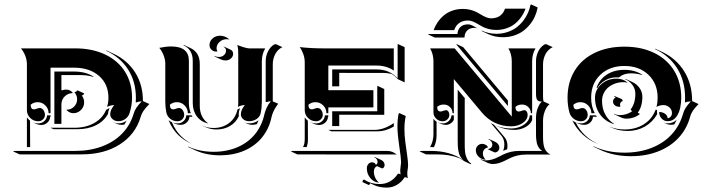

<svg xmlns="http://www.w3.org/2000/svg" viewBox="-20 -689 3200 874"><path d="M39.1 0 46.9 -2H322.3Q389.6 -2 444.6 -22.6Q499.5 -43.2 536.1 -81.1Q572.8 -118.9 588.1 -170.7Q592.8 -186.5 601.7 -199.6Q610.6 -212.6 625.2 -227.5Q610.8 -227.1 600.8 -223.1L597.9 -222.2L598.1 -225.1Q598.6 -232.4 598.6 -244.1Q598.6 -317.6 562.6 -373.4Q526.6 -429.2 461.9 -458.5L465.3 -459L495.6 -445.1Q559.6 -415.3 595.1 -359.4Q630.6 -303.5 630.6 -230V-229L659.9 -215.6Q643.8 -199.5 634.3 -186Q624.8 -172.6 620.1 -156Q596.4 -77.1 525.4 -31.7Q454.3 13.7 352.5 13.7H69.3ZM75.4 -468.8H322.3Q399.9 -468.8 458.6 -440.9Q517.3 -413.1 549.2 -362.2Q581.1 -311.3 581.1 -244.1Q581.1 -208.7 569.6 -173.8Q564.2 -157.2 550 -147.2Q535.9 -137.2 518.8 -137.2Q503.4 -137.2 492.6 -146.4Q481.7 -155.5 481.7 -168.5Q481.7 -179.7 486.3 -189.6Q491 -199.5 499.8 -210.7Q492.2 -210.7 483 -208.3Q473.9 -205.8 467.3 -202.4Q473.6 -220.7 473.6 -244.1Q473.6 -306.2 430.7 -343.5Q387.7 -380.9 317.4 -380.9H210V-173.8H201.2Q201.2 -194.3 186.5 -209.1Q171.9 -223.9 151.4 -223.9Q133.3 -223.9 119.4 -212.2Q119.4 -191.4 134.5 -191.2Q139.6 -191.2 147.3 -194.2Q155 -197.3 160.2 -197.3Q171.6 -197.3 178.1 -187.3Q184.6 -177.2 184.6 -166.3Q184.6 -154.1 175.7 -145.5Q166.7 -137 154.3 -137Q132.8 -137 117.7 -151.9Q102.5 -166.7 102.5 -187.7V-395.5Q102.5 -434.8 75.4 -468.8ZM102.5 -19.5V-154.8Q108.4 -146 116.7 -139.6L117.2 -19.5ZM127.9 -132.8Q140.4 -127.2 154.3 -127.2Q170.2 -127.2 181.8 -137.8Q193.4 -148.4 194.3 -164.1H210V-157.5H208.5Q207.5 -141.8 195.8 -131Q184.1 -120.1 168 -120.1Q155 -120.1 142.1 -126.2ZM210 -107.4H317.4Q370.8 -107.4 408.9 -128.9Q447 -150.4 463.1 -189Q468.8 -191.9 471.9 -193.6Q474.6 -195.1 478.8 -196.8Q472.4 -183.8 471.9 -171.1Q453.9 -137.7 417.5 -119.3Q381.1 -100.8 331.5 -100.8H224.1ZM227.5 -125V-363.3H317.4Q370.8 -363.3 406.7 -339.6L404.3 -338.9Q378.7 -347.2 347.4 -347.2L259.5 -347.4V-279.3L262.2 -277.8Q271.5 -281.2 281.2 -281.2Q290.5 -281.2 298.6 -277.1Q306.6 -272.9 311.8 -265.6L309.6 -265.1Q289.8 -264.4 275.6 -251.2Q261.5 -238 259.8 -218.8L259.5 -211.9V-125ZM283.2 -187.5V-189.5Q303 -189.5 317 -203.5Q331.1 -217.5 331.1 -237.3Q331.1 -246.6 328.1 -253.9Q325.2 -261.2 318.8 -269.5Q323.2 -270 325.7 -271.4Q328.1 -272.7 330.3 -276.1L333.3 -277.6L363.3 -263.7Q361.3 -259 358.9 -257.1Q356.4 -255.1 352.3 -254.2Q363 -240.5 363 -223.1Q363 -202.6 348.5 -188.2Q334 -173.8 313.5 -173.8Q297.4 -173.8 283.2 -187.5ZM496.6 -132.1V-132.3Q507.1 -127.4 518.8 -127.4Q540 -127.4 556.9 -140.1Q552.5 -131.6 546.1 -122.1Q539.6 -120.6 533 -120.8Q521.2 -120.8 510.7 -125.7Z M705.1 -471.2Q735.8 -477.5 759.3 -477.5Q839.8 -477.5 839.8 -412.1V-220.7Q839.8 -194.3 848.6 -173.8H835Q835 -194.3 820.3 -209.1Q805.7 -223.9 785.2 -223.9Q767.1 -223.9 753.2 -212.2Q753.2 -191.4 768.3 -191.2Q773.4 -191.2 781.1 -194.2Q788.8 -197.3 793.9 -197.3Q805.4 -197.3 811.9 -187.3Q818.4 -177.2 818.4 -166.3Q818.4 -154.1 809.4 -145.5Q800.5 -137 788.1 -137Q769.3 -137 754.9 -148.4Q740.5 -159.9 737.1 -177.5Q732.4 -200.7 732.4 -225.6V-400.4Q732.4 -416.7 725.1 -436.3Q717.8 -455.8 705.1 -471.2ZM747.3 -142.1Q754.4 -136.2 762.7 -132.3Q770.5 -113.3 781.7 -96.7Q808.6 -56.9 852.5 -34.4Q798.8 -57.1 767.6 -103.3Q755.4 -121.3 747.3 -142.1ZM766.4 -130.9Q776.9 -127.2 788.1 -127.2Q804 -127.2 815.6 -137.8Q827.1 -148.4 828.1 -164.1H852.5Q854.5 -160.4 856.2 -157.5H842.3Q841.3 -141.8 829.7 -131.2Q818.1 -120.6 802.2 -120.6Q788.8 -120.6 776.9 -125.7ZM814.7 -483.2 817.1 -484.4 847.2 -470.2Q889.4 -450.4 889.4 -397.9V-206.8Q889.4 -181.6 898.7 -161.7Q908 -141.8 925 -129.4L927.7 -126.7Q895.3 -134 876.3 -159.1Q857.4 -184.1 857.4 -220.7V-412.1Q857.4 -464.1 814.7 -483.2ZM836.2 -20 836.9 -22Q887.9 2 952.1 2Q1012.7 2 1061.5 -19.2Q1110.4 -40.3 1141.6 -79.2Q1172.9 -118.2 1184.1 -170.9Q1186.5 -182.1 1194 -198.6Q1201.4 -215.1 1212.4 -227.5Q1210.9 -227.8 1210 -228Q1206.3 -228 1201.2 -226.3Q1196 -224.6 1189.5 -224.6V-410.2Q1189.5 -433.6 1199.5 -454.3Q1209.5 -475.1 1227.5 -486.3L1235.4 -488.3L1265.4 -474.4Q1253.9 -469 1245.2 -460Q1236.6 -450.9 1231.6 -440.2Q1226.6 -429.4 1224.1 -418.6Q1221.7 -407.7 1221.7 -396.5V-227.5L1246.3 -217L1238 -204.8Q1230 -193.6 1224 -179.8Q1218 -166 1216.1 -156.2Q1205.1 -103.3 1173.3 -64Q1141.6 -24.7 1092.4 -3.4Q1043.2 17.8 982.2 18.1Q917.7 18.1 866.2 -6.1ZM900.9 -116.9 901.1 -117.2Q924.3 -106.4 952.1 -106.4Q993.4 -106.4 1022.8 -128.9Q1052.2 -151.4 1061 -190.2Q1067.6 -194.6 1073.2 -196.3Q1066.4 -182.4 1066.7 -168.5Q1066.7 -164.3 1067.4 -160.4Q1054.2 -131.8 1027.2 -115.7Q1000.2 -99.6 965.8 -99.6Q938.7 -99.6 915 -110.6ZM933.6 -483.4Q933.6 -501.5 947.6 -513.9Q961.7 -526.4 981.4 -526.4Q1006.1 -526.4 1024.7 -508.8L1020.8 -509.8Q1016.1 -510.5 1011.5 -510.5Q992.7 -510.5 979.2 -498Q965.8 -485.6 965.8 -468.8Q965.8 -463.1 969 -456.8L970.5 -455.1Q967 -454.3 963.4 -454.3Q951.4 -454.3 942.5 -463Q933.6 -471.7 933.6 -483.4ZM956.3 -432.1 956.8 -434.1Q966.1 -429.7 976.3 -429.7Q990 -429.7 999.4 -438Q1008.8 -446.3 1008.8 -458Q1008.8 -470.7 998 -475.3L999 -477.1L1029.1 -463.1Q1034.7 -460.7 1038 -455.6Q1041.3 -450.4 1041.3 -444.3Q1041.3 -431.6 1031 -422.7Q1020.8 -413.8 1006.3 -413.8Q995.8 -413.8 986.3 -418.2ZM1060.5 -484.4Q1070.6 -479.7 1088.4 -474.2Q1106.2 -468.8 1114.3 -468.8H1187.3Q1171.9 -442.1 1171.9 -410.2V-225.6Q1171.9 -198.7 1166.7 -174.1Q1163.1 -157.2 1147.9 -147.2Q1132.8 -137.2 1113.5 -137.2Q1098.1 -137.2 1087.3 -146.4Q1076.4 -155.5 1076.4 -168.5Q1076.4 -179.7 1081.1 -189.6Q1085.7 -199.5 1094.5 -210.7Q1078.9 -210.7 1063 -202.4Q1064.5 -209.5 1064.5 -220.7V-442.4Q1064.5 -458 1063.8 -464.8Q1063.2 -471.7 1060.5 -484.4ZM1091.3 -132.3Q1101.8 -127.4 1113.5 -127.4Q1138.7 -127.4 1157 -141.6Q1153.6 -132.6 1149.2 -123.8Q1138.9 -120.8 1127.7 -120.8Q1116 -120.8 1105.5 -125.7Z M1303.7 0 1311.5 -2H1743.2Q1755.6 -2 1766.8 2.7Q1778.1 7.3 1786.1 15.6L1782.5 14.6Q1778.1 13.9 1773.2 14.2L1333.7 13.9ZM1344.2 -474.6Q1396.7 -468.8 1452.1 -468.8H1772.5V-367.7Q1739.3 -390.6 1694.3 -390.6H1474.6V-278.3H1679.7V-200.2H1474.6V-173.8H1465.8Q1465.8 -194.3 1451.2 -209.1Q1436.5 -223.9 1416 -223.9Q1397.9 -223.9 1384 -212.2Q1384 -191.4 1399.2 -191.2Q1404.3 -191.2 1412 -194.2Q1419.7 -197.3 1424.8 -197.3Q1436.3 -197.3 1442.7 -187.3Q1449.2 -177.2 1449.2 -166.3Q1449.2 -154.1 1440.3 -145.5Q1431.4 -137 1418.9 -137Q1397.5 -137 1382.3 -151.9Q1367.2 -166.7 1367.2 -187.7V-405.3Q1367.2 -424.3 1360.7 -442.7Q1354.2 -461.2 1344.2 -474.6ZM1359.4 -19.5Q1363.5 -26.9 1365.4 -35.8Q1367.2 -44.7 1367.2 -62.5V-154.8Q1373 -146 1381.3 -139.6L1381.8 -55.7Q1381.8 -35.2 1376 -19.5ZM1392.6 -132.8V-133.1Q1405 -127.2 1418.9 -127.2Q1434.8 -127.2 1446.4 -137.8Q1458 -148.4 1459 -164.1H1474.6V-157.5H1473.1Q1472.2 -141.8 1460.4 -131Q1448.7 -120.1 1432.6 -120.1Q1419.7 -120.1 1406.7 -126.2ZM1474.6 -97.7H1682.6Q1707.3 -97.7 1730.6 -106.4Q1753.9 -115.2 1772.5 -128.9Q1772.5 -121.1 1772.7 -113Q1735.4 -91.1 1696.8 -91.1H1488.8ZM1492.2 -115.2V-182.6H1697.3V-295.9L1699.2 -297.9L1729.2 -283.7V-166.5L1524.2 -166.7V-115.2ZM1492.2 -295.9V-373H1694.3Q1723.1 -373 1746.3 -363.4Q1769.5 -353.8 1790 -333V-486.3L1792 -488.3L1822 -474.4V-314L1792 -328.1Q1778.6 -342.5 1764.6 -351.6Q1746.6 -356.9 1724.4 -356.9L1524.2 -357.2V-295.9ZM1629.9 135.5Q1631.6 131.3 1637 127.9Q1666 148.7 1710 148.7Q1734.6 148.7 1755.6 136.6Q1776.6 124.5 1790 103.5Q1790.5 102.5 1791.5 102.1Q1792.5 101.6 1793.2 101.6H1793.9Q1797.9 101.6 1803.7 104.5Q1801.8 94.7 1801.8 87.9Q1801.8 83 1803.7 67.4Q1805.7 55.7 1805.7 48.1Q1805.7 31.5 1797.4 -24.4Q1789.1 -80.3 1789.1 -115.2Q1789.1 -142.3 1793.5 -167.5L1796.9 -174.8L1826.9 -160.9Q1821 -132.6 1821 -101.1Q1821 -74 1825.2 -41.6Q1829.3 -9.3 1833.5 18.4Q1837.6 46.1 1837.6 62Q1837.6 72 1835.8 82Q1834 92 1834 101.6Q1834 112.5 1836.7 122.1Q1835 120.8 1832.8 120.1Q1827.4 117.7 1824.5 117.4Q1822.3 117.4 1821.5 118.7Q1808.1 139.9 1786.7 152.5Q1765.4 165 1740.2 165Q1707.5 165 1682.9 153.6L1665.5 145.5Q1661.1 148.9 1661.1 154.3L1631.1 140.4ZM1649.9 77.1Q1649.9 65.7 1656.7 57.7Q1663.6 49.8 1673.3 49.8Q1678.7 49.8 1684.1 52.6Q1689.5 55.4 1690.7 61.3Q1694.1 60.3 1696.4 56.6Q1698.7 53 1698.7 47.9Q1698.7 40.8 1694.5 35Q1690.2 29.3 1683.1 26.4L1685.3 25.4L1715.6 39.3Q1722.4 42.5 1726.6 48.6Q1730.7 54.7 1730.7 61.8Q1730.7 68.4 1727.3 73Q1723.9 77.6 1719 77.6L1696.5 67.1Q1689.9 69.6 1685.9 76Q1681.9 82.5 1681.9 91.3Q1681.9 106 1687.6 118.8Q1693.4 131.6 1703.1 140.4L1705.1 142.6Q1681.6 140.6 1665.8 121.7Q1649.9 102.8 1649.9 77.1Z M1889.6 0 1897.5 -2H1941.9Q2027.6 -2 2088.4 38.8Q2080.1 31.2 2074.8 22.2Q2069.6 13.2 2067.3 1.3Q2064.9 -10.5 2064.2 -21.2Q2063.5 -32 2063.5 -48.8V-280.8L2096.4 -241.5L2095.5 -239.5V-34.9Q2095.5 -23.4 2095.7 -16Q2095.9 -8.5 2096.9 1.1Q2097.9 10.7 2099.9 17.6Q2101.8 24.4 2105 31.7Q2108.2 39.1 2113.3 45Q2118.4 51 2125.2 56.2L2123.3 58.8L2093.8 44.9Q2083.5 37.4 2072 31.2Q2026.9 13.9 1971.9 13.9H1919.7ZM1928.7 -532.2 1931.2 -534.2H2062.5Q2063.2 -553.7 2075.7 -565.9Q2088.1 -578.1 2110.4 -578.1Q2113 -578.1 2115.7 -577.8Q2118.4 -577.4 2121.6 -576.2Q2124.8 -575 2127.1 -574.1Q2129.4 -573.2 2133.3 -571.2Q2137.2 -569.1 2139.2 -568Q2141.1 -566.9 2146 -564.1Q2150.9 -561.3 2152.8 -560.1L2147 -561.5Q2143.6 -562.3 2140.4 -562.3Q2118.2 -562.3 2106.3 -549.8Q2094.5 -537.4 2094.5 -518.1L1958.7 -518.3ZM1937.7 -19.5Q1953.1 -46.1 1953.1 -78.1V-148.2Q1959 -140.1 1967.3 -135V-71.5Q1967.3 -43.5 1955.3 -19Q1949.2 -19.5 1941.9 -19.5ZM1938 -468.8H2049.6L2309.6 -158.2V-410.2Q2309.6 -441.9 2294.4 -468.8H2417.7Q2402.3 -442.1 2402.3 -410.2V-173.8H2396.5Q2396.5 -190.4 2384.8 -201.8Q2373 -213.1 2356.4 -213.1Q2337.6 -213.1 2326.4 -202.4Q2326.4 -181.6 2341.6 -181.4Q2346.7 -181.4 2354.4 -184.4Q2362.1 -187.5 2367.2 -187.5Q2373.3 -187.5 2377.6 -181.3Q2381.8 -175 2381.8 -166.3Q2381.8 -144.5 2359.9 -129.3Q2337.9 -114 2306.6 -114Q2266.8 -114 2233.2 -129.9Q2199.5 -145.8 2173.8 -176.5L2045.9 -329.1V-173.8H2040Q2040 -190.4 2028.3 -201.8Q2016.6 -213.1 2000 -213.1Q1981.2 -213.1 1970 -202.4Q1970 -181.6 1985.1 -181.4Q1990.2 -181.4 1997.9 -184.4Q2005.6 -187.5 2010.7 -187.5Q2016.8 -187.5 2021.1 -181.3Q2025.4 -175 2025.4 -166.3Q2025.4 -154.1 2016.5 -145.5Q2007.6 -137 1995.1 -137Q1977.8 -137 1965.5 -148.9Q1953.1 -160.9 1953.1 -178V-410.2Q1953.1 -441.9 1938 -468.8ZM1954.1 -551.8Q1961.2 -571.8 1973 -588.9Q1984.9 -606 2001.2 -619.5Q2017.6 -633.1 2039.7 -640.7Q2061.8 -648.4 2086.9 -648.4Q2105.7 -648.4 2122.3 -644Q2138.9 -639.6 2150.6 -633.3Q2162.4 -627 2172.9 -620.6Q2183.3 -614.3 2194.3 -609.9Q2205.3 -605.5 2215.8 -605.5Q2229.2 -605.5 2240.5 -609.3Q2251.7 -613 2259.2 -619.5Q2266.6 -626 2271.4 -633.4Q2276.1 -640.9 2278.6 -649.4H2372.1Q2365 -629.4 2353.1 -612.3Q2341.3 -595.2 2325 -581.7Q2308.6 -568.1 2286.5 -560.4Q2264.4 -552.7 2239.3 -552.7Q2220.5 -552.7 2203.9 -557.1Q2187.3 -561.5 2175.5 -567.9Q2163.8 -574.2 2153.3 -580.6Q2142.8 -586.9 2131.8 -591.3Q2120.8 -595.7 2110.4 -595.7Q2096.9 -595.7 2085.7 -591.9Q2074.5 -588.1 2067 -581.7Q2059.6 -575.2 2054.8 -567.7Q2050 -560.3 2047.6 -551.8ZM1972.9 -131.8V-132.1Q1983.4 -127.2 1995.1 -127.2Q2011 -127.2 2022.6 -137.8Q2034.2 -148.4 2035.2 -164.1H2045.9V-144Q2041.3 -133.5 2031.2 -127.1Q2021.2 -120.6 2009.3 -120.6Q1997.1 -120.6 1987.1 -125.2ZM2057.6 -486.3 2058.6 -488.3 2088.6 -474.1 2290 -233.9 2292 -231.4V-206.5ZM2146 -5.1Q2146 -17.1 2154.5 -25.6Q2163.1 -34.2 2174.8 -34.2Q2182.9 -34.2 2190.8 -29.8Q2198.7 -25.4 2201.9 -17.6H2199.7Q2190.2 -15.6 2184.1 -8.2Q2178 -0.7 2178 8.8Q2178 24.2 2189.2 35.9L2190.4 38.1Q2171.9 37.1 2158.9 24.5Q2146 12 2146 -5.1ZM2168 37.4 2168.9 35.6Q2180.4 41 2193.4 41Q2207.8 41 2221.7 36.6Q2235.6 32.2 2247.8 25.9Q2260 19.5 2273.2 13.2Q2286.4 6.8 2304.7 2.4Q2323 -2 2343.8 -2Q2437.7 -2 2448 -2Q2440.7 -6.6 2435.3 -13.5Q2429.9 -20.5 2427 -27.6Q2424.1 -34.7 2422.5 -44.1Q2420.9 -53.5 2420.4 -60.9Q2419.9 -68.4 2419.9 -78.1V-152.3Q2419.9 -174.8 2427.1 -194.9Q2434.3 -215.1 2446.3 -226.6Q2439 -226.8 2434.7 -227.9Q2430.4 -229 2426.8 -232.7Q2423.1 -236.3 2421.5 -243.9Q2419.9 -251.5 2419.9 -263.7V-410.2Q2419.9 -433.6 2429.9 -454.3Q2439.9 -475.1 2458 -486.3L2465.8 -488.3L2495.8 -474.4Q2484.4 -469 2475.6 -459.8Q2466.8 -450.7 2461.8 -439.9Q2456.8 -429.2 2454.3 -418.1Q2451.9 -407 2451.9 -396V-249.8Q2451.9 -234.6 2454.3 -227.1L2481.4 -214.6Q2468.5 -204.3 2460.2 -183.2Q2451.9 -162.1 2451.9 -138.2V-64Q2451.9 -29.5 2460.1 -11.6Q2468.3 6.3 2486.3 14.6H2374Q2353.5 14.6 2335.3 19Q2317.1 23.4 2303.8 29.8Q2290.5 36.1 2278.3 42.5Q2266.1 48.8 2252.1 53.2Q2238 57.6 2223.6 57.6Q2211.2 57.6 2198 51.5ZM2171.9 -548.1 2172.9 -549.8Q2204.6 -535.2 2239.3 -535.2Q2266.4 -535.2 2290 -543.1Q2313.7 -551 2330.9 -564Q2348.1 -576.9 2361.6 -594.2Q2375 -611.6 2383.1 -629.8Q2391.1 -647.9 2395 -667L2397.5 -668.9L2427.5 -655Q2423.6 -633.8 2414.8 -614.1Q2406 -594.5 2392 -577.3Q2377.9 -560.1 2360.2 -547.2Q2342.5 -534.4 2319.1 -527Q2295.7 -519.5 2269.5 -519.5Q2232.9 -519.5 2201.9 -533.9ZM2201.7 -9 2203.6 -11.2Q2211.7 -12.2 2216.4 -17.9Q2221.2 -23.7 2221.2 -30Q2221.2 -38.3 2216.2 -45.2Q2211.2 -52 2202.9 -55.7L2204.6 -56.9L2234.9 -43Q2243.2 -39.1 2248.2 -31.9Q2253.2 -24.7 2253.2 -16.1Q2253.2 -7.6 2246.9 -1.3Q2240.7 4.9 2231.7 4.9ZM2213.9 -129.2Q2221.4 -124.5 2229.2 -120.8L2277.3 -63.7Q2290 -48.6 2290 -23.4Q2290 -17.3 2288.8 -9.8Q2279.8 -6.6 2270.5 -2.4Q2275.9 -16.6 2275.9 -30Q2275.9 -55.2 2263.2 -70.3ZM2237.3 -117.2V-117.4Q2269.8 -104.2 2306.6 -104.2Q2327.6 -104.2 2346.6 -111.6Q2365.5 -118.9 2378.1 -132.8Q2390.6 -146.7 2391.6 -164.1H2402.3V-142.3Q2394.3 -122.3 2371.2 -110Q2348.1 -97.7 2320.8 -97.7Q2279.3 -97.7 2243.9 -114.3Z M2563.5 -244.1Q2563.5 -313.7 2595.5 -366.5Q2627.4 -419.2 2686.2 -447.9Q2744.9 -476.6 2822.3 -476.6Q2899.7 -476.6 2958.4 -447.9Q3017.1 -419.2 3049.1 -366.5Q3081.1 -313.7 3081.1 -244.1Q3081.1 -232.9 3080 -221.8Q3078.9 -210.7 3076.3 -198.2Q3073.7 -185.8 3069 -175.2Q3064.2 -164.6 3057.7 -155.9Q3051.3 -147.2 3041.3 -142.2Q3031.2 -137.2 3018.8 -137.2Q3002.9 -137.2 2991.7 -149.5Q2980.5 -161.9 2980.5 -179.2Q2996.3 -179.2 3007.6 -170.9Q3018.8 -162.6 3018.8 -150.9Q3027.1 -150.9 3033 -157.8Q3038.8 -164.8 3038.8 -174.6Q3038.8 -189.7 3027.1 -200.2Q3015.4 -210.7 2999.8 -210.7Q2984.1 -210.7 2968.3 -202.4Q2973.6 -222.2 2973.6 -244.1Q2973.6 -308.8 2931.5 -348.8Q2889.4 -388.7 2822.3 -388.7Q2755.1 -388.7 2713 -348.8Q2670.9 -308.8 2670.9 -244.1Q2670.9 -205.1 2687.3 -173.8H2671.9Q2671.9 -194.3 2657.2 -209.1Q2642.6 -223.9 2622.1 -223.9Q2604 -223.9 2590.1 -212.2Q2590.1 -191.4 2605.2 -191.2Q2610.4 -191.2 2618 -194.2Q2625.7 -197.3 2630.9 -197.3Q2642.3 -197.3 2648.8 -187.3Q2655.3 -177.2 2655.3 -166.3Q2655.3 -154.1 2646.4 -145.5Q2637.5 -137 2625 -137Q2606.4 -137 2591.6 -148.4Q2576.7 -159.9 2572 -177.2Q2563.5 -209 2563.5 -244.1ZM2585.4 -140.6Q2592.3 -135.3 2600.6 -131.8Q2632.8 -65.7 2704.3 -32.5Q2663.3 -48.6 2633.2 -76.2Q2603 -103.8 2585.4 -140.6ZM2601.3 -131.6Q2612.8 -127.2 2625 -127.2Q2640.9 -127.2 2652.5 -137.8Q2664.1 -148.4 2665 -164.1H2692.9Q2695.1 -160.6 2697.3 -157.5H2679.2Q2678.2 -141.8 2666.6 -131.2Q2655 -120.6 2639.2 -120.6Q2626.5 -120.6 2614.7 -125.2ZM2681.9 -23.2Q2743.4 5.9 2822.3 5.9Q2890.1 5.9 2945.3 -15.6Q3000.5 -37.1 3037.2 -76.9Q3074 -116.7 3089.1 -170.7Q3093.8 -186.8 3102.3 -199.8Q3110.8 -212.9 3125.2 -227.5Q3108.2 -227.1 3097.9 -222.2Q3098.6 -230.5 3098.6 -244.1Q3098.6 -320.6 3062.5 -378.1Q3026.4 -435.5 2961.4 -465.8L2962.6 -467.3L2992.7 -453.4Q3057.9 -422.9 3094.2 -364.9Q3130.6 -306.9 3130.6 -230.2V-229L3159.9 -215.3Q3144.5 -200 3135.1 -186.3Q3125.7 -172.6 3121.1 -156Q3106 -101.6 3068.8 -61.5Q3031.7 -21.5 2976.1 0.2Q2920.4 22 2852.3 22Q2773.9 22 2712.2 -6.8L2682.1 -21ZM2688.5 -244.1Q2688.5 -280.3 2717.2 -305.7Q2745.8 -331.1 2786.1 -331.1Q2815.7 -331.1 2837.4 -312.7L2833.7 -313.2Q2825.2 -315.2 2816.2 -314.9Q2798.1 -314.9 2780.9 -309Q2763.7 -303 2750.2 -292.2Q2736.8 -281.5 2728.6 -265.3Q2720.5 -249 2720.5 -230Q2720.5 -196 2734.4 -169.3Q2748.3 -142.6 2773.7 -126.2L2775.4 -123.8Q2734.9 -136 2711.7 -167.7Q2688.5 -199.5 2688.5 -244.1ZM2695.8 -289.8Q2708.7 -327.6 2742.2 -349.4Q2775.6 -371.1 2822.3 -371.1Q2871.3 -371.1 2905.5 -347.4L2901.1 -347.9Q2878.7 -355 2852.3 -355.2Q2819.6 -355.2 2799.3 -338.1L2797.1 -336.4Q2791.7 -336.9 2786.1 -336.9Q2758.8 -336.9 2735.4 -323.6Q2711.9 -310.3 2699.2 -288.1Q2698.5 -288.3 2695.8 -289.8ZM2749.5 -114.7Q2783.9 -99.6 2822.3 -99.6Q2873.3 -99.6 2910.9 -123.4Q2948.5 -147.2 2964.1 -189H2970.7V-179.2Q2970.7 -174.1 2971.4 -168.9Q2950 -132.3 2914.9 -112.5Q2879.9 -92.8 2836.9 -92.8Q2797.1 -92.8 2763.7 -108.2ZM2770.5 -226.6Q2770.5 -231.9 2773.3 -237.3Q2776.1 -242.7 2782 -243.9Q2780.8 -248.5 2775.1 -250.7L2776.1 -252.4L2808.6 -238.8Q2814.5 -236.1 2814.2 -229V-228Q2809.3 -228 2805.9 -223.5Q2802.5 -219 2802.5 -212.4Q2802.5 -208.7 2804 -205.3L2804.4 -203.4Q2801.3 -203.1 2797.9 -203.1Q2786.1 -203.1 2778.3 -210Q2770.5 -216.8 2770.5 -226.6ZM2775.4 -171.4Q2787.1 -165 2800.8 -165Q2833.7 -165 2858.2 -183.1Q2854 -184.8 2850.6 -190.2Q2861.8 -205.6 2866.9 -222.5Q2872.1 -239.5 2872.1 -262.7Q2872.1 -283.7 2859.6 -301.3Q2847.2 -318.8 2826.4 -328.4L2827.6 -329.8L2857.9 -315.9Q2878.9 -306.2 2891.5 -288.1Q2904.1 -270 2904.1 -248.5Q2904.1 -203.9 2883.1 -176L2893.1 -170.2Q2866.7 -148.9 2830.8 -148.9Q2818.4 -148.9 2807.1 -154.3L2777.1 -168.2ZM2999.8 -131.6Q3008.8 -127.4 3018.8 -127.4Q3043.7 -127.4 3060.8 -144.3Q3055.7 -133.1 3049.6 -122.8Q3043 -121.1 3033.2 -121.1Q3022.2 -121.1 3013.9 -125Z"/></svg>

Font: AgreloyS1
Style: Medium
Weight: 400
Designer: gluk
Foundry: gluk
Version: Version 0.27